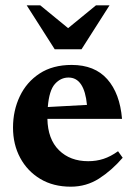

<svg xmlns="http://www.w3.org/2000/svg" viewBox="-20 -690 508 723"><path d="M250 -445.5Q336.5 -445.5 384 -391.8Q431.5 -338 439.5 -242.5H158.5Q160 -166 202 -124.5Q244 -83 312 -83Q343 -83 369.8 -91.8Q396.5 -100.5 424.5 -120.5L442 -96Q400.5 -48 352.8 -17.5Q305 13 246.5 13Q180.5 13 131.8 -16.2Q83 -45.5 56 -95.8Q29 -146 29 -209.5Q29 -273.5 54.5 -327.2Q80 -381 129.2 -413.2Q178.5 -445.5 250 -445.5ZM238 -398Q208.5 -398 186.8 -373.8Q165 -349.5 160 -287L307.5 -295Q297.5 -398 238 -398ZM392.5 -670 287 -504.5H186L80.5 -670H131.5L236.5 -584L341.5 -670Z"/></svg>

Font: Newsreader Text
Style: Bold
Weight: 700
Designer: Hugues Gentile
Foundry: Production Type
Version: Version 1.001